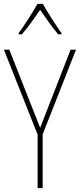

<svg xmlns="http://www.w3.org/2000/svg" viewBox="-20 -970 412 990"><path d="M201 -950H173C149 -907 102 -833 76 -799V-793H93C123 -827 161 -882 187 -919C214 -880 250 -828 280 -793H297V-799C278 -825 226 -905 201 -950ZM187 -311 28 -714H0L174 -276V0H200V-277L372 -714H344Z"/></svg>

Font: Noto Sans Gujarati Condensed Thin
Style: Regular
Weight: 100
Width: 3
Designer: Jelle Bosma - Monotype Design Team, Universal Thirst
Foundry: Monotype Imaging Inc.
Version: Version 2.106